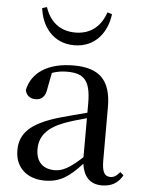

<svg xmlns="http://www.w3.org/2000/svg" viewBox="-56 -845 677 904"><g transform="rotate(5 282.5 -392.5)"><path d="M107 -793C117 -710 170 -632 272 -632C374 -632 427 -710 437 -793L415 -800C394 -737 348 -692 272 -692C196 -692 150 -736 129 -800ZM459 14C503 14 535 -3 557 -42L541 -56C524 -36 512 -29 496 -29C470 -29 456 -46 456 -104V-355C456 -483 400 -537 279 -537C158 -537 81 -486 64 -402C69 -377 87 -363 113 -363C140 -363 160 -378 165 -420L179 -493C204 -502 227 -505 250 -505C329 -505 362 -475 362 -365V-321C320 -310 274 -298 235 -287C97 -247 49 -196 49 -116C49 -32 109 15 189 15C263 15 306 -17 364 -80C372 -21 402 14 459 14ZM362 -111C302 -55 268 -38 232 -38C178 -38 143 -68 143 -130C143 -189 176 -232 257 -263C287 -274 324 -285 362 -295Z"/></g></svg>

Font: Noto Serif HK Medium
Style: Regular
Weight: 500
Designer: Ryoko NISHIZUKA 西塚涼子 (kana & ideographs); Frank Grießhammer (Latin, Greek & Cyrillic); Wenlong ZHANG 张文龙 (bopomofo); San
Foundry: Adobe
Version: Version 2.001;hotconv 1.1.0;makeotfexe 2.6.0